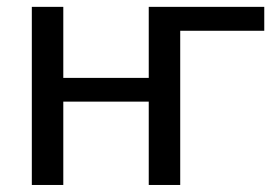

<svg xmlns="http://www.w3.org/2000/svg" viewBox="-20 -526 786 546"><path d="M731.5 -438.5H492.5V0H403V-237H160V0H70.5V-506.5H160V-304.5H403V-506.5H731.5Z"/></svg>

Font: Lato
Style: Regular
Weight: 400
Designer: Lukasz Dziedzic with Adam Twardoch and Botio Nikoltchev
Foundry: tyPoland Lukasz Dziedzic
Version: Version 2.015; 2015-08-06; http://www.latofonts.com/